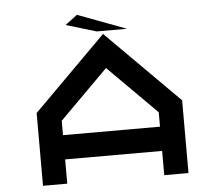

<svg xmlns="http://www.w3.org/2000/svg" viewBox="-57 -923 1114 986"><g transform="rotate(-5 500.0 -429.5)"><path d="M875 0H750V-125H250V0H125V-375L500 -750L875 -375ZM750 -250V-324.2L500 -574.2L250 -324.2V-250ZM625 -765.6H468.8L312.5 -812.5L375 -859.4Z"/></g></svg>

Font: Xanmono
Style: Regular
Weight: 400
Designer: GGBotNet
Foundry: GGBotNet
Version: 1.00